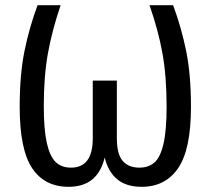

<svg xmlns="http://www.w3.org/2000/svg" viewBox="-20 -709 813 741"><path d="M717 -297Q717 -132 667.5 -60Q618 12 527 12Q468 12 433 -16.5Q398 -45 384 -101Q357 12 245 12Q152 12 104 -60Q56 -132 56 -297Q56 -421 74.5 -512Q93 -603 125 -689H214Q181 -592 165 -503.5Q149 -415 149 -300Q149 -210 160.5 -158Q172 -106 194.5 -84Q217 -62 254 -62Q338 -62 338 -175V-398H431V-175Q431 -114 453.5 -88Q476 -62 518 -62Q552 -62 575 -81Q598 -100 610.5 -152Q623 -204 623 -298Q623 -414 607 -503Q591 -592 557 -689H648Q680 -603 698.5 -512Q717 -421 717 -297Z"/></svg>

Font: Fira Sans Condensed
Style: Regular
Weight: 400
Width: 3
Designer: bBox Type GmbH & Carrois Corporate GbR & Edenspiekermann AG
Foundry: bBox Type GmbH & Carrois Corporate GbR & Edenspiekermann AG
Version: Version 4.301